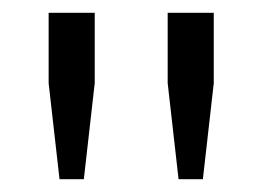

<svg xmlns="http://www.w3.org/2000/svg" viewBox="-20 -749 410 300"><path d="M73 -469 56 -619V-729H128V-619L111 -469ZM259 -469 242 -619V-729H314V-619L297 -469Z"/></svg>

Font: Mona Sans
Style: Regular
Weight: 400
Designer: Deni Anggara
Foundry: GitHub
Version: Version 2.000;Glyphs 3.2.3 (3260)